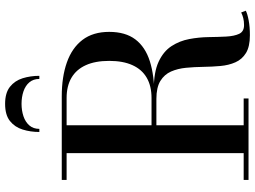

<svg xmlns="http://www.w3.org/2000/svg" viewBox="-146 -872 1023 771"><g transform="rotate(-90 365.5 -486.5)"><path d="M209 -378V-389.5H357.5Q405.5 -389.5 438.8 -408.8Q472 -428 489.2 -465.8Q506.5 -503.5 506.5 -559.5Q506.5 -615.5 489.2 -653.5Q472 -691.5 438.8 -711Q405.5 -730.5 357.5 -730.5H28.5V-750H364.5Q442 -750 500.2 -729.5Q558.5 -709 590.8 -666.8Q623 -624.5 623 -559.5Q623 -494.5 592.8 -454.5Q562.5 -414.5 504.8 -396.2Q447 -378 364.5 -378ZM28.5 0V-19.5H355.5V0ZM136 -10.5V-737.5H248V-10.5ZM609.5 5.5Q564 5.5 538.2 -10.2Q512.5 -26 500.8 -52.8Q489 -79.5 486 -113Q483 -146.5 482.5 -182Q482 -217.5 478.8 -251Q475.5 -284.5 463.8 -311.2Q452 -338 426 -354Q400 -370 354 -370H209V-380.5H390.5Q461.5 -380.5 503.2 -361Q545 -341.5 566 -309Q587 -276.5 594.2 -237.8Q601.5 -199 602 -160.5Q602.5 -122 604.2 -89.5Q606 -57 615.2 -37.5Q624.5 -18 650 -18Q666 -18 678.5 -21.2Q691 -24.5 701 -29.5L708 -11Q696 -4.5 669.5 0.5Q643 5.5 609.5 5.5ZM221 -840Q221 -875.5 230.8 -907Q240.5 -938.5 265 -958Q289.5 -977.5 334 -977.5Q378 -977.5 402.5 -958Q427 -938.5 436.8 -907Q446.5 -875.5 446.5 -840H434Q434 -864 420.5 -880Q407 -896 384 -903.8Q361 -911.5 334 -911.5Q307.5 -911.5 284.2 -903.8Q261 -896 247.2 -880Q233.5 -864 233.5 -840Z"/></g></svg>

Font: Bodoni Moda Medium
Style: Regular
Weight: 500
Designer: Owen Earl
Foundry: indestructible type
Version: Version 2.005